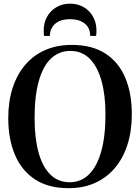

<svg xmlns="http://www.w3.org/2000/svg" viewBox="-20 -992 747 1024"><path d="M347.5 11.5Q237.5 12 165.8 -35.8Q94 -83.5 59 -167.8Q24 -252 24 -362Q24 -451.5 47.5 -523.5Q71 -595.5 115 -646.8Q159 -698 221.5 -725.2Q284 -752.5 362.5 -752.5Q471.5 -752.5 542.5 -706.2Q613.5 -660 648.2 -577Q683 -494 683 -383Q683 -294 660 -221.2Q637 -148.5 593 -96.5Q549 -44.5 487 -16.5Q425 11.5 347.5 11.5ZM352.5 -20Q411 -20 453.5 -60.8Q496 -101.5 519.2 -182.2Q542.5 -263 542.5 -383Q542.5 -484 521.5 -560Q500.5 -636 459 -678.2Q417.5 -720.5 354.5 -720.5Q296 -720.5 253.2 -681Q210.5 -641.5 187.5 -562Q164.5 -482.5 164.5 -362.5Q164.5 -257 185.2 -180.2Q206 -103.5 247.8 -61.8Q289.5 -20 352.5 -20ZM353.5 -972.5Q394 -972.5 425.8 -954.2Q457.5 -936 476 -903.5Q494.5 -871 494.5 -829Q494.5 -820.5 494 -814.2Q493.5 -808 492.5 -800.5H461Q461 -805 460.8 -810.2Q460.5 -815.5 459 -821Q455.5 -841 442.2 -856.5Q429 -872 407 -880.8Q385 -889.5 353.5 -889.5Q322.5 -889.5 300.5 -880.8Q278.5 -872 265.5 -856.5Q252.5 -841 248 -821Q247 -815.5 246.5 -810.2Q246 -805 246 -800.5H215Q214 -808 213.5 -814.2Q213 -820.5 213 -829Q213 -871 231.5 -903.5Q250 -936 281.8 -954.2Q313.5 -972.5 353.5 -972.5Z"/></svg>

Font: Merriweather 120pt SemiBold
Style: Regular
Weight: 600
Version: Version 2.100